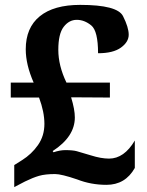

<svg xmlns="http://www.w3.org/2000/svg" viewBox="-20 -744 599 783"><path d="M285.2 -265.1Q285.2 -186.5 194.8 -127.9L198.2 -123Q224.6 -131.8 246.1 -131.8Q276.9 -131.8 293 -127.4Q309.1 -123 350.6 -110.4Q392.1 -97.2 424.8 -97.2Q486.3 -97.2 529.8 -170.9V-59.1Q491.2 9.8 414.1 9.8Q351.1 9.8 294.9 -12.2Q230.5 -34.2 204.6 -34.2Q164.6 -34.2 139.2 -26.9Q113.8 -19.5 82 -3.9L38.1 19V-70.8L69.8 -90.8Q108.9 -115.2 135 -152.6Q161.1 -189.9 161.1 -238.8Q161.1 -287.6 139.2 -346.2H23.9V-407.2H117.2Q85 -480.5 85 -543Q85 -630.9 142.1 -677.5Q199.2 -724.1 307.1 -724.1Q458.5 -724.1 481.7 -678.2Q504.9 -632.3 504.9 -602.5Q504.9 -572.8 473.1 -549.8Q441.4 -526.9 379.9 -526.9Q379.9 -617.7 352.1 -640.4Q324.2 -663.1 293 -663.1Q261.7 -663.1 239.7 -634.5Q217.8 -606 217.8 -541Q217.8 -476.1 251 -407.2H428.2V-346.2L270 -347.2Q285.2 -297.4 285.2 -265.1Z"/></svg>

Font: DroidSerif-Bold
Style: Bold
Weight: 700
Foundry: Ascender Corporation
Version: Version 1.00 build 112